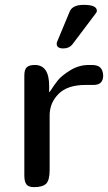

<svg xmlns="http://www.w3.org/2000/svg" viewBox="-20 -769 444 789"><path d="M277 -586Q264 -570 240 -570Q213 -570 213 -589Q213 -594 215 -598L267 -723Q279 -749 324 -749Q378 -749 378 -725Q378 -719 375 -716ZM404 -459Q404 -420 365 -420H332Q257 -420 220.5 -383Q184 -346 184 -295V-71Q184 -28 169.5 -14Q155 0 120 0Q97 0 88.5 -11.5Q80 -23 80 -47V-459Q80 -483 90 -492.5Q100 -502 123 -502Q182 -502 182 -416V-391H184Q202 -419 217.5 -438.5Q233 -458 268.5 -480Q304 -502 345 -502H357Q382 -502 392.5 -491Q403 -480 404 -459Z"/></svg>

Font: Marmelad
Style: Regular
Weight: 400
Designer: Manvel Shmavonyan
Foundry: Cyreal
Version: Version 1.001;PS 001.001;hotconv 1.0.88;makeotf.lib2.5.64775